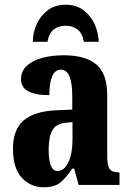

<svg xmlns="http://www.w3.org/2000/svg" viewBox="-20 -783 549 813"><path d="M165 10Q111 10 73 -29.5Q35 -69 35 -153Q35 -235 80.5 -273.5Q126 -312 218 -316L286 -319V-374Q286 -430 274.5 -459Q263 -488 237 -488Q213 -488 201 -460Q189 -432 189 -380Q69 -380 69 -447Q69 -482 93.5 -504.5Q118 -527 159 -538Q200 -549 250 -549Q341 -549 387.5 -510.5Q434 -472 434 -379V-123Q434 -82 444.5 -67.5Q455 -53 483 -53H486V0H313L294 -69H286Q258 -28 234 -9Q210 10 165 10ZM223 -59Q252 -59 269.5 -96Q287 -133 287 -191V-266L257 -263Q217 -259 201.5 -231Q186 -203 186 -149Q186 -106 195 -82.5Q204 -59 223 -59ZM119 -606Q119 -644 135 -680Q151 -716 182 -739.5Q213 -763 258 -763Q303 -763 334 -739.5Q365 -716 381 -680Q397 -644 398 -606H335Q329 -642 308.5 -658Q288 -674 258 -674Q228 -674 207.5 -658Q187 -642 181 -606Z"/></svg>

Font: Noto Serif ExtraCondensed ExtraBold
Style: Regular
Weight: 800
Width: 2
Designer: Monotype Design Team
Foundry: Monotype Imaging Inc.
Version: Version 2.013; ttfautohint (v1.8.4.7-5d5b)